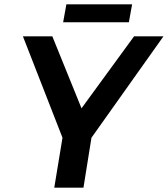

<svg xmlns="http://www.w3.org/2000/svg" viewBox="-20 -868 776 888"><path d="M576 -765H272L287 -848H591ZM366 0H231L269 -231L86 -700H222L357 -367L600 -700H736L403 -231Z"/></svg>

Font: Argentum Sans Medium
Style: Italic
Weight: 500
Italic angle: -11°
Designer: Julieta Ulanovsky (font), Cristiano Sobral (main changes and remaster)
Foundry: Julieta Ulanovsky (font), Cristiano Sobral (main changes and remaster)
Version: Version 2.007;June 15, 2022;FontCreator 14.0.0.2814 64-bit; 